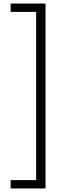

<svg xmlns="http://www.w3.org/2000/svg" viewBox="-20 -871 357 1084"><path d="M40 193H237V-851H40V-804H184V146H40Z"/></svg>

Font: Noto Sans Tamil UI ExtraCondensed Light
Style: Regular
Weight: 300
Width: 2
Designer: Jelle Bosma - Monotype Design Team
Foundry: Monotype Imaging Inc.
Version: Version 2.004